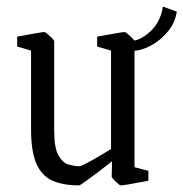

<svg xmlns="http://www.w3.org/2000/svg" viewBox="-20 -552 555 581"><path d="M219 9Q171 9 138.5 -5.5Q106 -20 90 -57Q74 -94 74 -160V-399L32 -411V-441Q38 -442 56 -445.5Q74 -449 92 -452Q110 -455 114 -455Q117 -455 124 -449Q131 -443 137.5 -436.5Q144 -430 144 -427V-157Q144 -104 157 -81.5Q170 -59 188 -54Q206 -49 220 -49Q225 -49 242 -58Q259 -67 279.5 -79Q300 -91 316 -101V-399L274 -411V-441Q280 -442 298.5 -445.5Q317 -449 335 -452Q353 -455 357 -455Q360 -455 367 -449Q374 -443 380.5 -436.5Q387 -430 387 -427V-46L429 -35V-5Q422 -4 404 -0.5Q386 3 368.5 6Q351 9 346 9Q342 9 330 -2.5Q318 -14 318 -18L319 -64Q303 -51 280.5 -34Q258 -17 240 -4Q222 9 219 9ZM379 -398 374 -428Q404 -428 435 -457Q466 -486 473 -532L515 -517Q510 -483 487.5 -456Q465 -429 435.5 -413.5Q406 -398 379 -398Z"/></svg>

Font: Grenze Gotisch Light
Style: Regular
Weight: 300
Designer: Renata Polastri
Foundry: Omnibus-Type
Version: Version 1.001